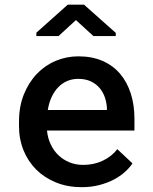

<svg xmlns="http://www.w3.org/2000/svg" viewBox="-20 -774 640 804"><path d="M464.8 -636.2V-623H371.1L297.9 -689.9L225.1 -623H132.3V-637.2L263.7 -754.4H332ZM321.8 9.8Q263.2 9.8 214.8 -9.8Q166.5 -29.3 132.1 -63.5Q97.7 -97.7 78.6 -144.3Q59.6 -190.9 59.6 -245.1V-265.1Q59.6 -328.1 79.8 -378.4Q100.1 -428.7 134 -464.4Q168 -500 213.1 -519Q258.3 -538.1 308.1 -538.1Q365.7 -538.1 409.7 -518.8Q453.6 -499.5 483.2 -464.6Q512.7 -429.7 527.8 -381.8Q543 -334 543 -276.9V-227.5H176.8Q179.7 -196.8 191.9 -170.4Q204.1 -144 223.9 -124.8Q243.7 -105.5 270.3 -94.5Q296.9 -83.5 328.6 -83.5Q373 -83.5 410.4 -101.1Q447.8 -118.7 471.2 -149.4L534.7 -89.8Q522 -70.8 502 -53Q481.9 -35.2 455.1 -21.2Q428.2 -7.3 394.8 1.2Q361.3 9.8 321.8 9.8ZM307.6 -443.8Q283.2 -443.8 262.2 -435.1Q241.2 -426.3 224.6 -409.4Q208 -392.6 196.5 -368.4Q185.1 -344.2 180.2 -313.5H427.7V-322.3Q426.3 -345.7 418.7 -367.4Q411.1 -389.2 396.5 -406.2Q381.8 -423.3 359.6 -433.6Q337.4 -443.8 307.6 -443.8Z"/></svg>

Font: TypoPRO Roboto Mono
Style: Regular
Weight: 500
Designer: Google
Version: Version 2.000986; 2015; ttfautohint (v1.3)